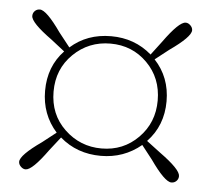

<svg xmlns="http://www.w3.org/2000/svg" viewBox="-40 -595 569 518"><g transform="rotate(5 245.0 -336.0)"><path d="M246 -194Q305 -194 345.5 -235Q386 -276 386 -336Q386 -397 345.5 -437.5Q305 -478 246 -478Q187 -478 145.5 -437.5Q104 -397 104 -336Q104 -274 146 -234Q188 -194 246 -194ZM367 -225 404 -197Q461 -156 461 -138Q461 -130 455.5 -124.5Q450 -119 442 -119Q424 -119 384 -176L355 -213Q308 -174 246 -174Q181 -174 135 -214L106 -177Q65 -120 47 -120Q40 -120 34 -126Q28 -132 28 -139Q28 -157 85 -197L122 -226Q81 -272 81 -336Q81 -402 123 -446L86 -475Q29 -516 29 -534Q29 -542 34.5 -547.5Q40 -553 48 -553Q66 -553 106 -496L136 -458Q181 -498 246 -498Q310 -498 356 -458L384 -495Q425 -552 443 -552Q450 -552 456 -546Q462 -540 462 -533Q462 -515 405 -475L368 -446Q410 -401 410 -336Q410 -270 367 -225Z"/></g></svg>

Font: TypoPRO Source Serif Pro
Style: Regular
Weight: 200
Designer: Frank Grießhammer
Foundry: Adobe Systems Incorporated
Version: Version 1.017;PS (version unavailable);hotconv 1.0.79;makeot